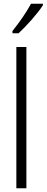

<svg xmlns="http://www.w3.org/2000/svg" viewBox="-20 -1013 251 1033"><path d="M211 -985V-993H147C120 -944 89 -899 47 -846V-834H80C120 -871 182 -939 211 -985ZM122 0V-760H68V0Z"/></svg>

Font: Noto Sans Myanmar UI ExtraCondensed Light
Style: Regular
Weight: 300
Width: 2
Designer: Monotype Design Team
Foundry: Monotype Imaging Inc.
Version: Version 2.103